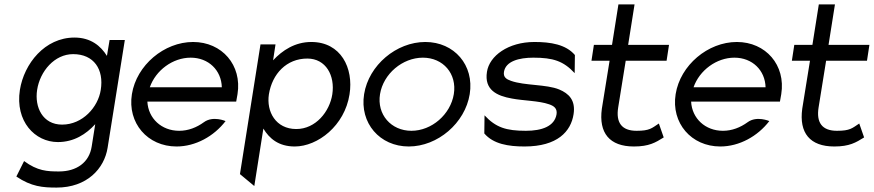

<svg xmlns="http://www.w3.org/2000/svg" viewBox="-20 -652 3955 869"><path d="M70 -245C48 -103 138 -9 242 -9C315 -9 370 -45 411 -90L395 11C384 83 327 124 247 124C194 124 150 122 89 77L54 147C122 193 174 197 236 197C374 197 452 111 467 17L545 -471H476L464 -399C436 -444 391 -482 317 -482C183 -482 89 -364 70 -245ZM148 -245C161 -330 227 -407 311 -407C405 -407 451 -338 436 -245C424 -167 354 -88 261 -88C173 -88 136 -167 148 -245Z M577 -226C556 -95 648 11 779 11C865 11 948 -35 1001 -104C1001 -104 944 -129 903 -99C870 -75 832 -60 791 -60C711 -60 651 -116 647 -192H1049L1055 -226C1076 -357 985 -462 854 -462C723 -462 598 -357 577 -226ZM658 -257C685 -334 762 -391 843 -391C924 -391 982 -334 984 -257Z M1066 136 1131 190 1172 -70C1199 -25 1241 11 1314 11C1418 11 1540 -83 1562 -225C1581 -344 1523 -462 1389 -462C1315 -462 1258 -424 1216 -379L1227 -451H1159ZM1197 -225C1212 -318 1277 -387 1371 -387C1455 -387 1497 -310 1484 -225C1472 -147 1409 -68 1321 -68C1228 -68 1185 -147 1197 -225Z M1628 -226C1607 -95 1699 11 1830 11C1961 11 2085 -95 2106 -226C2127 -357 2036 -462 1905 -462C1774 -462 1649 -357 1628 -226ZM1700 -226C1715 -318 1802 -391 1894 -391C1986 -391 2049 -318 2034 -226C2019 -134 1934 -60 1842 -60C1750 -60 1685 -134 1700 -226Z M2184 -327C2171 -245 2229 -218 2297 -206C2349 -196 2420 -196 2465 -180C2486 -173 2503 -162 2499 -135C2490 -80 2432 -60 2360 -60C2271 -60 2224 -75 2173 -130L2172 -48C2213 0 2281 11 2354 11C2503 11 2564 -57 2576 -135C2586 -199 2554 -229 2511 -247C2453 -271 2355 -264 2293 -286C2273 -293 2257 -302 2261 -327C2269 -375 2329 -391 2394 -391C2483 -391 2530 -376 2581 -321L2582 -403C2541 -451 2472 -462 2399 -462C2280 -462 2195 -399 2184 -327Z M2657 -377H2739L2704 -160C2689 -50 2739 11 2849 11C2918 11 2947 -7 2984 -30L2962 -93C2930 -72 2921 -60 2861 -60C2793 -60 2767 -98 2778 -166L2812 -377H2997L3008 -449H2823L2852 -632H2779L2750 -449H2668Z M3038 -226C3017 -95 3109 11 3240 11C3326 11 3409 -35 3462 -104C3462 -104 3405 -129 3364 -99C3331 -75 3293 -60 3252 -60C3172 -60 3112 -116 3108 -192H3510L3516 -226C3537 -357 3446 -462 3315 -462C3184 -462 3059 -357 3038 -226ZM3119 -257C3146 -334 3223 -391 3304 -391C3385 -391 3443 -334 3445 -257Z M3564 -377H3646L3611 -160C3596 -50 3646 11 3756 11C3825 11 3854 -7 3891 -30L3869 -93C3837 -72 3828 -60 3768 -60C3700 -60 3674 -98 3685 -166L3719 -377H3904L3915 -449H3730L3759 -632H3686L3657 -449H3575Z"/></svg>

Font: Charger Sport
Style: Obl
Weight: 400
Designer: Jasper
Foundry: Cannot Into Space Fonts
Version: Version 1.1